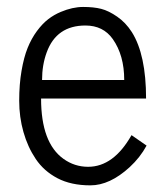

<svg xmlns="http://www.w3.org/2000/svg" viewBox="-20 -541 492 566"><path d="M159.2 -505.9Q193.8 -520.5 225.1 -520.5Q256.3 -520.5 278.3 -514.9Q300.3 -509.3 325.4 -491.9Q350.6 -474.6 368.7 -446.3Q410.6 -379.9 410.6 -250.5H101.1Q101.1 -120.1 167 -72.8Q199.7 -49.3 239.7 -49.3Q314.9 -49.3 367.7 -142.6L412.1 -111.8Q393.1 -76.7 362.3 -48.3Q303.7 5.4 246.6 5.4Q189.5 5.4 149.4 -15.6Q109.4 -36.6 85.4 -72.3Q61.5 -107.9 49.1 -151.9Q36.6 -195.8 36.6 -244.1Q36.6 -292.5 43.5 -332.3Q50.3 -372.1 61.5 -399.9Q72.8 -427.7 88.9 -449.5Q105 -471.2 122.1 -484.4Q139.2 -497.6 159.2 -505.9ZM104 -305.2H346.2Q346.2 -377.9 312.5 -425.8Q284.2 -465.8 231.9 -465.8Q146.5 -465.8 117.7 -386.7Q104 -349.6 104 -305.2Z"/></svg>

Font: News Cycle
Style: Regular
Weight: 500
Version: Version 0.5.2